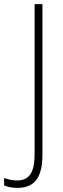

<svg xmlns="http://www.w3.org/2000/svg" viewBox="-80 -734 307 932"><path d="M5 178C91 178 126 123 126 16V-714H88V11C88 95 68 142 3 142C-20 142 -42 137 -60 130V166C-43 174 -21 178 5 178Z"/></svg>

Font: Noto Sans Thai Looped Condensed ExtraLight
Style: Regular
Weight: 200
Width: 3
Designer: Sasikarn Vongin, Ben Mitchell
Foundry: The Fontpad Ltd
Version: Version 1.001